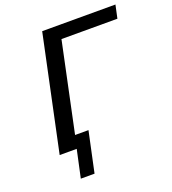

<svg xmlns="http://www.w3.org/2000/svg" viewBox="-153 -809 976 1090"><g transform="rotate(-20 335.0 -264.0)"><path d="M80.1 0 227.1 -693.8 228 -694.8H669.9L652.8 -615.2H314.9L201.2 -77.1H282.2L230 167H147L183.1 0Z"/></g></svg>

Font: CMU Bright
Style: SemiBoldOblique
Weight: 600
Italic angle: -12°
Version: Version 0.7.0